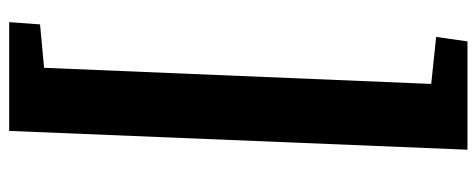

<svg xmlns="http://www.w3.org/2000/svg" viewBox="-338 -514 1064 429"><g transform="rotate(90 194.5 -300.0)"><path d="M168 -731 63 -742 73 -812H315L273 212H30L35 143L132 134Z"/></g></svg>

Font: Literata
Style: Bold Italic
Weight: 700
Italic angle: -2°
Designer: Latin by Veronika Burian and Jose Scaglione. Greek by Irene Vlachou. Cyrillic by Vera Evstafieva
Foundry: TypeTogether
Version: Version 3.103;gftools[0.9.29]